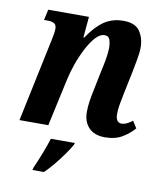

<svg xmlns="http://www.w3.org/2000/svg" viewBox="-85 -615 767 905"><g transform="rotate(10 298.5 -162.5)"><path d="M441 10Q390 10 363 -19Q336 -48 337 -96Q337 -118 341 -145.5Q345 -173 354 -214L370 -293Q373 -307 377.5 -328Q382 -349 385 -371.5Q388 -394 388 -411Q388 -429 382.5 -446.5Q377 -464 357 -464Q335 -464 313.5 -440Q292 -416 273 -379Q254 -342 240 -302Q226 -262 219 -229L169 0H31L115 -399Q118 -413 120.5 -427.5Q123 -442 123 -453Q123 -471 112.5 -478Q102 -485 80 -485H63L74 -536H269L260 -436H264Q301 -492 340.5 -519Q380 -546 433 -546Q490 -546 512 -513Q534 -480 534 -437Q534 -410 527.5 -377Q521 -344 516 -316L494 -210Q488 -181 483.5 -155.5Q479 -130 479 -109Q479 -67 508 -67Q529 -67 559 -90L580 -57Q559 -32 525 -11Q491 10 441 10ZM135 209Q150 175 165.5 135.5Q181 96 192 61H307L304 70Q293 90 273.5 117.5Q254 145 231.5 172.5Q209 200 187 221H132Z"/></g></svg>

Font: Noto Serif Condensed
Style: Bold Italic
Weight: 700
Width: 3
Italic angle: -12°
Designer: Monotype Design Team
Foundry: Monotype Imaging Inc.
Version: Version 2.014